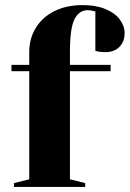

<svg xmlns="http://www.w3.org/2000/svg" viewBox="-20 -735 510 755"><path d="M35 -15 95 -30V-455H25V-480H95V-530Q95 -583 120.5 -625Q146 -667 193.5 -691Q241 -715 305 -715Q357 -715 394.5 -699.5Q432 -684 451 -658.5Q470 -633 470 -605Q470 -571 449.5 -550.5Q429 -530 395 -530Q381 -530 367 -532L355 -535V-690L346 -692Q342 -693 337 -694Q332 -695 325 -695Q291 -695 273 -659.5Q255 -624 255 -530V-480H415V-455H255V-30L315 -15V0H35Z"/></svg>

Font: Yeseva One
Style: Regular
Weight: 400
Designer: Jovanny Lemonad
Foundry: Jovanny Lemonad
Version: Version 2.000